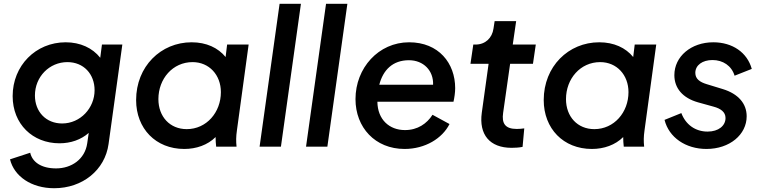

<svg xmlns="http://www.w3.org/2000/svg" viewBox="-20 -777 4036 1017"><path d="M267 220C417 220 536 124 555 -14L628 -541H520L511 -471C470 -523 405 -553 328 -553C169 -553 47 -429 47 -268C47 -120 153 -18 295 -18C355 -18 409 -37 450 -73L442 -18C430 67 358 115 277 115C198 115 151 81 140 32L33 67C55 157 146 220 267 220ZM165 -271C165 -371 242 -448 337 -448C423 -448 481 -385 481 -299C481 -205 406 -123 309 -123C224 -123 165 -185 165 -271Z M956 12C1020 12 1080 -9 1122 -51C1122 -33 1123 -18 1125 0H1233C1230 -29 1230 -52 1235 -87L1297 -541H1183L1175 -475C1135 -524 1073 -553 995 -553C832 -553 701 -425 701 -247C701 -96 805 12 956 12ZM819 -252C819 -360 895 -448 1000 -448C1088 -448 1150 -380 1150 -289C1150 -182 1074 -93 969 -93C880 -93 819 -159 819 -252Z M1355 0H1468L1574 -757H1461Z M1601 0H1714L1820 -757H1707Z M2123 12C2232 12 2323 -44 2361 -120L2271 -169C2241 -122 2192 -88 2125 -88C2042 -88 1980 -144 1979 -238H2382C2387 -260 2391 -287 2391 -310C2391 -442 2304 -553 2147 -553C1985 -553 1863 -417 1863 -252C1863 -102 1967 12 2123 12ZM1989 -328C2009 -406 2060 -458 2146 -458C2223 -458 2277 -403 2274 -328Z M2690 6C2705 6 2730 5 2748 1L2757 -97C2743 -95 2730 -94 2717 -94C2655 -94 2637 -124 2645 -179L2682 -439H2803L2818 -541H2696L2714 -665H2600L2594 -626C2587 -575 2550 -541 2499 -541H2487L2472 -439H2568L2532 -180C2516 -64 2574 6 2690 6Z M3115 12C3179 12 3239 -9 3281 -51C3281 -33 3282 -18 3284 0H3392C3389 -29 3389 -52 3394 -87L3456 -541H3342L3334 -475C3294 -524 3232 -553 3154 -553C2991 -553 2860 -425 2860 -247C2860 -96 2964 12 3115 12ZM2978 -252C2978 -360 3054 -448 3159 -448C3247 -448 3309 -380 3309 -289C3309 -182 3233 -93 3128 -93C3039 -93 2978 -159 2978 -252Z M3722 12C3845 12 3935 -64 3935 -161C3935 -229 3890 -280 3809 -305L3724 -331C3687 -342 3663 -359 3663 -391C3663 -432 3701 -459 3754 -459C3809 -459 3855 -429 3871 -376L3962 -412C3938 -499 3860 -553 3758 -553C3641 -553 3552 -478 3552 -379C3552 -310 3596 -258 3677 -235L3760 -212C3797 -202 3823 -184 3823 -152C3823 -111 3786 -80 3728 -80C3663 -80 3612 -117 3589 -178L3500 -142C3523 -49 3612 12 3722 12Z"/></svg>

Font: Mluvka SemiBold
Style: Italic
Weight: 600
Italic angle: -8°
Designer: Modified by Jiří Krblich, Original typeface by Gumpita Rahayu
Foundry: Gumpita Rahayu & Jiří Krblich
Version: Version 2.000;Glyphs 3.1.1 (3134)